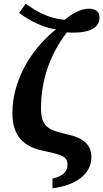

<svg xmlns="http://www.w3.org/2000/svg" viewBox="-20 -813 557 1036"><path d="M46.9 -204.1Q46.9 -266.1 63.2 -327.6Q79.6 -389.2 109.9 -447.3Q140.1 -505.4 183.8 -558.1Q227.5 -610.8 282.2 -654.8Q257.8 -657.7 231.9 -665.8Q206.1 -673.8 180.4 -685.5Q154.8 -697.3 129.9 -711.9Q105 -726.6 83 -743.2L119.1 -793Q140.6 -776.9 164.1 -762.5Q187.5 -748 213.4 -736.3Q239.3 -724.6 267.8 -716.8Q296.4 -709 328.1 -706.1Q339.8 -715.8 355 -726.3Q370.1 -736.8 387.2 -745.6Q404.3 -754.4 422.4 -760.3Q440.4 -766.1 459 -766.1Q486.3 -766.1 501.7 -754.2Q517.1 -742.2 517.1 -720.2Q517.1 -701.7 509.5 -686.5Q502 -671.4 485.1 -660.4Q468.3 -649.4 441.9 -643.3Q415.5 -637.2 377.9 -637.2Q369.6 -637.2 360.1 -637.2Q350.6 -637.2 340.8 -638.2Q303.7 -590.3 277.3 -539.8Q251 -489.3 234.1 -437.5Q217.3 -385.7 209.2 -333.5Q201.2 -281.2 201.2 -230Q201.2 -189 210 -165Q218.8 -141.1 237.3 -126.5Q255.9 -111.8 284.9 -103.3Q314 -94.7 355 -85Q414.1 -71.3 443.6 -42Q473.1 -12.7 473.1 36.1Q473.1 65.4 460.7 92.3Q448.2 119.1 422.4 141.6Q396.5 164.1 356.9 179.9Q317.4 195.8 263.2 203.1V150.9Q286.6 145 302 137.5Q317.4 129.9 326.9 120.4Q336.4 110.8 340.3 99.6Q344.2 88.4 344.2 75.2Q344.2 60.5 338.9 50Q333.5 39.6 319.8 31.5Q306.2 23.4 282.7 16.8Q259.3 10.3 223.1 2.9Q179.7 -5.4 147 -20.8Q114.3 -36.1 91.8 -61Q69.3 -85.9 58.1 -121.1Q46.9 -156.2 46.9 -204.1Z"/></svg>

Font: Droid Serif
Style: Bold
Weight: 700
Designer: Monotype Design team
Foundry: Monotype Imaging Inc.
Version: Version 1.03